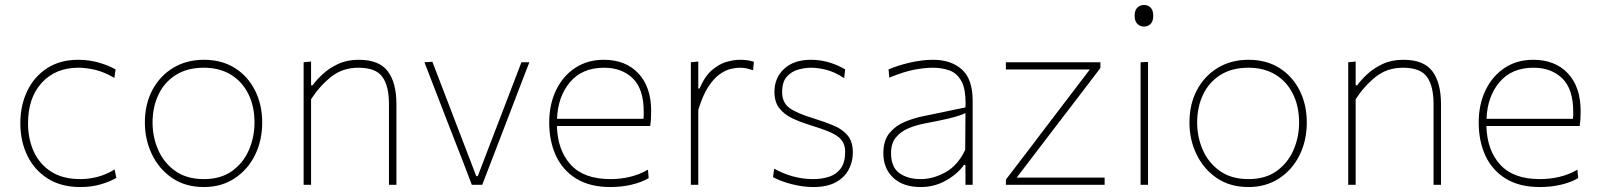

<svg xmlns="http://www.w3.org/2000/svg" viewBox="-20 -745 6447 774"><path d="M304 9Q226.5 9 172.5 -25.2Q118.5 -59.5 90.2 -117.8Q62 -176 62 -248Q62 -320.5 90 -378.5Q118 -436.5 170.2 -470.2Q222.5 -504 295 -504Q338 -504 377.8 -492.8Q417.5 -481.5 446 -465L441 -431Q400 -455 363.5 -463.5Q327 -472 296 -472Q204 -472 148.5 -411.5Q93 -351 93 -248Q93 -185 116.2 -134Q139.5 -83 186.2 -53Q233 -23 304 -23Q339.5 -23 374.8 -32.5Q410 -42 442 -62L449 -28Q426 -14 388.2 -2.5Q350.5 9 304 9Z M802 9Q727.5 9 674.2 -27.2Q621 -63.5 592.5 -122.8Q564 -182 564 -251Q564 -325 594.2 -382Q624.5 -439 678.2 -471.5Q732 -504 802 -504Q874 -504 926.8 -470.8Q979.5 -437.5 1008.2 -380.2Q1037 -323 1037 -251Q1037 -178.5 1007.8 -119.5Q978.5 -60.5 925.5 -25.8Q872.5 9 802 9ZM802 -23Q870.5 -23 915.8 -55.8Q961 -88.5 983.5 -140.5Q1006 -192.5 1006 -251Q1006 -316.5 981.2 -366.2Q956.5 -416 910.8 -444Q865 -472 802 -472Q734.5 -472 688.2 -442.5Q642 -413 618.5 -362.8Q595 -312.5 595 -251Q595 -192.5 617.8 -140.5Q640.5 -88.5 686.5 -55.8Q732.5 -23 802 -23Z M1204 0V-494L1234 -497V-401H1240Q1255 -422 1280.8 -446Q1306.5 -470 1342.8 -487Q1379 -504 1426 -504Q1508.5 -504 1543.2 -457.8Q1578 -411.5 1578 -326V0H1548V-326Q1548 -398 1521.5 -435Q1495 -472 1425 -472Q1360.5 -472 1314.2 -434.8Q1268 -397.5 1234 -345V0Z M1882 0Q1864 -46.5 1846 -94.5Q1827.5 -142 1810 -186.5L1776 -274Q1755 -328.5 1733.5 -384Q1712 -439.5 1691 -494L1723 -496Q1750.5 -425 1777 -355.5Q1803.5 -286 1831 -214.5L1900 -35H1906L1975 -215Q2002.5 -286.5 2029 -355.5Q2055.5 -424.5 2082 -494H2114Q2093 -439.5 2071.5 -384Q2050 -328 2029 -273L1995 -184.5Q1977 -137.5 1959.5 -92.2Q1942 -47 1924 0Z M2441 9Q2358 9 2303.2 -24.8Q2248.5 -58.5 2221.2 -117.2Q2194 -176 2194 -251Q2194 -324.5 2221.8 -381.8Q2249.5 -439 2299 -471.5Q2348.5 -504 2414 -504Q2502 -504 2553.5 -449.2Q2605 -394.5 2605 -297Q2605 -262.5 2601 -237H2225Q2228 -138.5 2281 -80.8Q2334 -23 2441 -23Q2481 -23 2519.2 -32Q2557.5 -41 2592 -61L2595 -27Q2566.5 -10 2526 -0.5Q2485.5 9 2441 9ZM2415 -472Q2327 -472 2278 -414Q2229 -356 2225.5 -266H2574Q2575 -273.5 2575 -281Q2575 -288 2575 -295Q2575 -386 2531 -429Q2487 -472 2415 -472Z M2765 0V-494L2795 -497V-388H2800Q2821 -437.5 2850.2 -462.5Q2879.5 -487.5 2909.5 -495.8Q2939.5 -504 2963 -504Q2979 -504 2992.8 -502Q3006.5 -500 3019 -496L3016 -462Q3002 -466.5 2990.2 -469.2Q2978.5 -472 2961 -472Q2946.5 -472 2925.2 -467Q2904 -462 2880.5 -445.2Q2857 -428.5 2834.8 -394.2Q2812.5 -360 2795 -302V0Z M3258 9Q3217 9 3172 -2.5Q3127 -14 3096 -31L3101 -65Q3135.5 -45.5 3175.5 -34.2Q3215.5 -23 3258 -23Q3293 -23 3322.2 -32.5Q3351.5 -42 3369.2 -65.8Q3387 -89.5 3387 -133Q3387 -161.5 3373.2 -179.5Q3359.5 -197.5 3327 -211.8Q3294.5 -226 3239 -243Q3203.5 -254 3172.2 -269Q3141 -284 3121.5 -309Q3102 -334 3102 -375Q3102 -432 3141.5 -468Q3181 -504 3249 -504Q3288 -504 3324.5 -492.8Q3361 -481.5 3387 -465L3383 -430Q3345 -455 3311.2 -463.5Q3277.5 -472 3249 -472Q3226.5 -472 3199.5 -465Q3172.5 -458 3152.8 -437Q3133 -416 3133 -374Q3133 -331.5 3162.2 -310Q3191.5 -288.5 3259 -268Q3305 -254 3341 -238.8Q3377 -223.5 3397.5 -198.5Q3418 -173.5 3418 -130Q3418 -93 3401.2 -61.2Q3384.5 -29.5 3349.2 -10.2Q3314 9 3258 9Z M3692 9Q3620 9 3580.5 -28.8Q3541 -66.5 3541 -127Q3541 -179 3566 -209Q3591 -239 3627.8 -254Q3664.5 -269 3699 -276L3872 -312Q3872.5 -320.5 3872.5 -328.5Q3872.5 -385.5 3857 -415.5Q3839 -449.5 3808.2 -460.8Q3777.5 -472 3741 -472Q3706.5 -472 3664.2 -463.8Q3622 -455.5 3565 -432L3562 -465Q3598 -481 3647.5 -492.5Q3697 -504 3741 -504Q3814 -504 3857.5 -465Q3901 -426 3901 -339V0H3872V-80H3866Q3840.5 -44 3793.8 -17.5Q3747 9 3692 9ZM3692 -23Q3741 -23 3791 -50.2Q3841 -77.5 3871 -141L3872 -289Q3862.5 -284.5 3846.5 -279Q3830.5 -273.5 3799 -266Q3767.5 -258.5 3711 -248Q3673.5 -241 3642 -227.8Q3610.5 -214.5 3591.2 -190.5Q3572 -166.5 3572 -128Q3572 -71 3605.8 -47Q3639.5 -23 3692 -23Z M4035 0V-21Q4081.5 -82 4126.5 -140.5Q4171 -199 4209.5 -250L4373.5 -465H4035V-494H4416V-471Q4395 -443.5 4367 -406.5Q4338.5 -369.5 4308.5 -330Q4278 -290.5 4251 -255L4078.5 -29H4433V0Z M4578 0V-494L4608 -495.5V0ZM4591 -638Q4575.5 -638 4564.8 -649Q4554 -660 4554 -681Q4554 -703.5 4564.8 -714.2Q4575.5 -725 4592 -725Q4608.5 -725 4618.8 -714Q4629 -703 4629 -681Q4629 -660 4618.8 -649Q4608.5 -638 4591 -638Z M5013 9Q4938.5 9 4885.2 -27.2Q4832 -63.5 4803.5 -122.8Q4775 -182 4775 -251Q4775 -325 4805.2 -382Q4835.5 -439 4889.2 -471.5Q4943 -504 5013 -504Q5085 -504 5137.8 -470.8Q5190.5 -437.5 5219.2 -380.2Q5248 -323 5248 -251Q5248 -178.5 5218.8 -119.5Q5189.5 -60.5 5136.5 -25.8Q5083.5 9 5013 9ZM5013 -23Q5081.5 -23 5126.8 -55.8Q5172 -88.5 5194.5 -140.5Q5217 -192.5 5217 -251Q5217 -316.5 5192.2 -366.2Q5167.5 -416 5121.8 -444Q5076 -472 5013 -472Q4945.5 -472 4899.2 -442.5Q4853 -413 4829.5 -362.8Q4806 -312.5 4806 -251Q4806 -192.5 4828.8 -140.5Q4851.5 -88.5 4897.5 -55.8Q4943.5 -23 5013 -23Z M5415 0V-494L5445 -497V-401H5451Q5466 -422 5491.8 -446Q5517.5 -470 5553.8 -487Q5590 -504 5637 -504Q5719.5 -504 5754.2 -457.8Q5789 -411.5 5789 -326V0H5759V-326Q5759 -398 5732.5 -435Q5706 -472 5636 -472Q5571.5 -472 5525.2 -434.8Q5479 -397.5 5445 -345V0Z M6188 9Q6105 9 6050.2 -24.8Q5995.5 -58.5 5968.2 -117.2Q5941 -176 5941 -251Q5941 -324.5 5968.8 -381.8Q5996.5 -439 6046 -471.5Q6095.5 -504 6161 -504Q6249 -504 6300.5 -449.2Q6352 -394.5 6352 -297Q6352 -262.5 6348 -237H5972Q5975 -138.5 6028 -80.8Q6081 -23 6188 -23Q6228 -23 6266.2 -32Q6304.5 -41 6339 -61L6342 -27Q6313.5 -10 6273 -0.5Q6232.5 9 6188 9ZM6162 -472Q6074 -472 6025 -414Q5976 -356 5972.5 -266H6321Q6322 -273.5 6322 -281Q6322 -288 6322 -295Q6322 -386 6278 -429Q6234 -472 6162 -472Z"/></svg>

Font: Heraclito Thin
Style: Regular
Weight: 100
Designer: Kostas Bartsokas (font) & Cristiano Sobral (main changes)
Foundry: Kostas Bartsokas (font) & Cristiano Sobral (main changes)
Version: Version 1.00;July 8, 2020;FontCreator 13.0.0.2655 64-bit